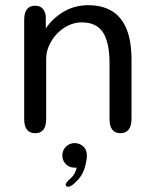

<svg xmlns="http://www.w3.org/2000/svg" viewBox="-20 -507 579 738"><path d="M443.5 5Q401 5 401 -49.5V-264Q401 -343.5 376 -382.2Q351 -421 294 -421Q267.5 -421 243 -409.2Q218.5 -397.5 199.2 -377.5Q180 -357.5 168.8 -332.5Q157.5 -307.5 157.5 -281.5V-49.5Q157.5 5 115 5Q73 5 73 -49.5V-431Q73 -485 115 -485Q150.5 -485 156 -445V-397.5Q181 -435.5 223.5 -461.2Q266 -487 319.5 -487Q372 -487 409 -465.2Q446 -443.5 465.8 -397Q485.5 -350.5 485.5 -276.5V-49.5Q485.5 -23 474.5 -9Q463.5 5 443.5 5ZM267 43Q286 43 300 56Q314 69 314 90.5Q314 110.5 304.5 141.5Q295 172.5 265 198.5Q258 205 252 208Q246 211 241 211Q237 211 234.8 208.2Q232.5 205.5 232.5 203Q232.5 199 237 193Q241.5 187 250 180Q260 171.5 266.2 160.2Q272.5 149 275 137Q274 137.5 271.2 137.5Q268.5 137.5 267 137.5Q247 137.5 233.2 124Q219.5 110.5 219.5 90.5Q219.5 71 233.2 57Q247 43 267 43Z"/></svg>

Font: Sono
Style: Regular
Weight: 400
Designer: Tyler Finck
Foundry: Tyler Finck
Version: Version 2.112